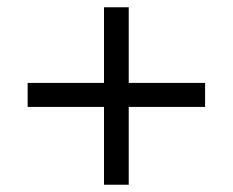

<svg xmlns="http://www.w3.org/2000/svg" viewBox="-20 -548 640 528"><path d="M266 -40V-254H56V-320H266V-528H334V-320H544V-254H334V-40Z"/></svg>

Font: Nunito Sans 7pt
Style: Regular
Weight: 400
Designer: Vernon Adams
Foundry: Vernon Adams
Version: Version 3.101;gftools[0.9.27]